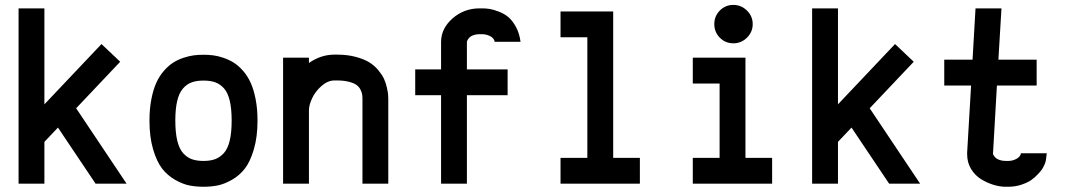

<svg xmlns="http://www.w3.org/2000/svg" viewBox="-20 -729 4239 762"><path d="M53.7 0V-695.8H156.2V-314.9L382.8 -554.2L457 -483.9L282.2 -299.3L482.4 0H359.4L210 -222.7L156.2 -166V0Z M1002 -250.5Q1002 -185.5 987.5 -136.5Q973.1 -87.4 951.7 -59.8Q930.2 -32.2 899.9 -15.1Q869.6 2 843.3 7.1Q816.9 12.2 787.6 12.2Q758.3 12.2 731.9 7.1Q705.6 2 675.3 -15.1Q645 -32.2 623.5 -59.8Q602.1 -87.4 587.6 -136.5Q573.2 -185.5 573.2 -250.5Q573.2 -297.4 580.8 -335.9Q588.4 -374.5 600.6 -401.1Q612.8 -427.7 630.6 -448Q648.4 -468.3 667 -480.2Q685.5 -492.2 707.8 -499.5Q730 -506.8 748.5 -509.3Q767.1 -511.7 787.6 -511.7Q807.6 -511.7 826.7 -509.3Q845.7 -506.8 867.7 -499.3Q889.6 -491.7 908.2 -480Q926.8 -468.3 944.6 -448Q962.4 -427.7 974.6 -401.1Q986.8 -374.5 994.4 -335.9Q1002 -297.4 1002 -250.5ZM787.6 -409.2Q759.8 -409.2 740 -401.9Q720.2 -394.5 705.3 -376.7Q690.4 -358.9 683.1 -327.6Q675.8 -296.4 675.8 -250.5Q675.8 -202.1 683.8 -169.7Q691.9 -137.2 707.5 -120.4Q723.1 -103.5 742.2 -96.9Q761.2 -90.3 787.6 -90.3Q814.5 -90.3 833.5 -97.2Q852.5 -104 868.2 -121.1Q883.8 -138.2 891.6 -170.4Q899.4 -202.6 899.4 -250.5Q899.4 -297.9 891.6 -330.1Q883.8 -362.3 868.2 -379.2Q852.5 -396 833.5 -402.6Q814.5 -409.2 787.6 -409.2Z M1418.5 -335.4Q1418.5 -346.2 1417.2 -354.5Q1416 -362.8 1410.4 -373.8Q1404.8 -384.8 1394.5 -392.1Q1384.3 -399.4 1364.5 -404.5Q1344.7 -409.7 1317.4 -409.7H1307.6Q1280.8 -409.7 1256.1 -387.9Q1231.4 -366.2 1218.8 -339.1Q1206.1 -312 1206.1 -291.5V0H1103.5V-500H1206.1V-479Q1253.4 -512.2 1307.6 -512.2H1317.4Q1358.4 -512.2 1391.4 -503.4Q1424.3 -494.6 1445.1 -481.9Q1465.8 -469.2 1481.2 -450.7Q1496.6 -432.1 1503.9 -416.3Q1511.2 -400.4 1515.4 -381.6Q1519.5 -362.8 1520.3 -353.8Q1521 -344.7 1521 -335.4V0H1418.5Z M1943.4 -563Q1940.9 -577.6 1925.5 -585.4Q1910.2 -593.3 1893.1 -593.3H1883.3Q1871.1 -593.3 1861.6 -590.3Q1852.1 -587.4 1846.9 -583.3Q1841.8 -579.1 1838.4 -574.5Q1835 -569.8 1834 -566.9Q1833 -564 1833 -562.5V-453.6H1994.6V-351.1H1833V0H1730.5V-351.1H1627.9V-453.6H1730.5V-562.5Q1730.5 -615.7 1775.9 -655.8Q1821.3 -695.8 1883.3 -695.8H1893.1Q1907.7 -695.8 1922.6 -693.6Q1937.5 -691.4 1958.7 -683.3Q1980 -675.3 1996.6 -661.9Q2013.2 -648.4 2027.3 -622.8Q2041.5 -597.2 2045.9 -563Z M2204.6 -683.6H2413.6V-102.5H2519.5V0H2204.6V-102.5H2311V-581.1H2204.6Z M2729.5 -500H2938.5V-102.5H3044.4V0H2729.5V-102.5H2835.9V-397.5H2729.5ZM2890.6 -709.5Q2921.9 -709.5 2944.6 -687Q2967.3 -664.6 2967.3 -633.3Q2967.3 -602.1 2944.6 -579.6Q2921.9 -557.1 2890.6 -557.1Q2858.9 -557.1 2836.9 -579.3Q2814.9 -601.6 2814.9 -633.3Q2814.9 -665 2836.9 -687.3Q2858.9 -709.5 2890.6 -709.5Z M3203.1 0V-695.8H3305.7V-314.9L3532.2 -554.2L3606.4 -483.9L3431.6 -299.3L3631.8 0H3508.8L3359.4 -222.7L3305.7 -166V0Z M3981.4 -90.3Q3999.5 -90.3 4014.9 -99.1Q4030.3 -107.9 4031.7 -120.6H4134.3Q4133.3 -114.7 4132.6 -106.7Q4131.8 -98.6 4131.3 -95.7Q4130.9 -92.8 4129.6 -87.6Q4128.4 -82.5 4126.2 -77.6Q4124 -72.8 4120.1 -64.9Q4118.7 -62 4115.2 -56.6Q4111.8 -51.3 4099.6 -38.1Q4087.4 -24.9 4073 -14.6Q4058.6 -4.4 4033.9 3.9Q4009.3 12.2 3981.4 12.2H3971.7Q3948.2 12.2 3922.6 4.4Q3897 -3.4 3873 -18.3Q3849.1 -33.2 3833.7 -58.8Q3818.4 -84.5 3818.4 -116.2V-124L3834 -389.6H3727.5V-492.2H3839.8L3851.6 -695.8H3954.6L3942.4 -492.2H4094.2V-389.6H3936.5L3920.9 -118.2Q3920.9 -117.7 3921.9 -115.2Q3922.9 -112.8 3926.3 -108.4Q3929.7 -104 3934.8 -100.1Q3939.9 -96.2 3949.7 -93.3Q3959.5 -90.3 3971.7 -90.3Z"/></svg>

Font: Anka/Coder Condensed
Style: Bold
Weight: 700
Width: 4
Monospace: yes
Version: Version 001.100